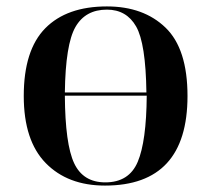

<svg xmlns="http://www.w3.org/2000/svg" viewBox="-20 -568 659 598"><path d="M307 10Q564 10 564 -269Q564 -416 495.5 -482Q427 -548 313 -548Q188 -548 121 -480Q54 -412 54 -269Q54 -130 122.5 -60Q191 10 307 10ZM182 -280Q184 -430 215 -484Q246 -538 313 -538Q374 -538 404 -485.5Q434 -433 436 -280ZM308 0Q239 0 211 -59.5Q183 -119 182 -270H437Q436 -128 409 -64Q382 0 308 0Z"/></svg>

Font: Noto Serif Display Semi
Style: Regular
Weight: 600
Designer: Monotype Design Team
Foundry: Monotype Imaging Inc.
Version: Version 1.900